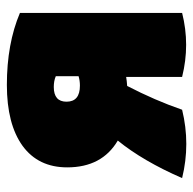

<svg xmlns="http://www.w3.org/2000/svg" viewBox="-22 -548 576 573"><g transform="rotate(-90 266.5 -262.0)"><path d="M514 -491V-7Q419 17 323 -7V-174Q311 -172 296 -171Q253 -88 225 -7Q123 18 21 -7Q72 -124 133 -199Q53 -246 53 -350Q53 -436 117 -483Q182 -530 299 -530Q422 -530 514 -491ZM325 -384Q311 -390 293 -390Q249 -390 249 -352Q249 -312 297 -312Q312 -312 325 -316Z"/></g></svg>

Font: Lilita One Rus
Style: Regular
Weight: 400
Designer: Juan Montoreano
Foundry: Juan Montoreano
Version: Version 1.002